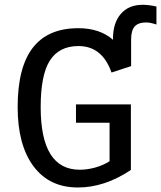

<svg xmlns="http://www.w3.org/2000/svg" viewBox="-20 -789 686 818"><path d="M537.6 -64.9Q425.8 9.8 312 9.8Q189.9 9.8 122.6 -80.8Q55.2 -171.4 55.2 -332.5Q55.2 -502 119.6 -585.4Q184.1 -668.9 313.5 -668.9Q404.8 -668.9 461.4 -619.6V-624Q461.4 -691.4 494.9 -730Q528.3 -768.6 587.9 -768.6Q614.3 -768.6 646.5 -761.2V-684.6Q619.1 -693.4 603.5 -693.4Q568.8 -693.4 553.7 -676Q538.6 -658.7 538.6 -621.1V-507.3L455.1 -480Q415.5 -592.8 314.5 -592.8Q231.9 -592.8 192.6 -531.2Q153.3 -469.7 153.3 -332.5Q153.3 -65.9 319.8 -65.9Q352.1 -65.9 386.2 -75.4Q420.4 -85 446.8 -102.1V-266.1H303.7V-344.2H537.6Z"/></svg>

Font: Cousine
Style: Regular
Weight: 400
Monospace: yes
Designer: Steve Matteson
Foundry: Ascender Corporation
Version: Version 1.20